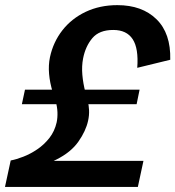

<svg xmlns="http://www.w3.org/2000/svg" viewBox="-46 -735 690 755"><path d="M-26.4 0 -3.9 -104Q17.6 -107.9 45.4 -118.7Q73.2 -129.4 100.3 -147.7Q127.4 -166 148.2 -192.4Q168.9 -218.8 176.8 -253.9Q180.7 -272.5 179.9 -293.7Q179.2 -314.9 172.4 -338.9L161.1 -373.5Q149.9 -409.7 147 -444.3Q144 -479 150.4 -509.8Q163.1 -569.3 199.2 -615.7Q235.4 -662.1 291 -688.5Q346.7 -714.8 415.5 -714.8Q512.7 -714.8 569.3 -659.4Q626 -604 623.5 -500L493.7 -468.3Q499.5 -544.4 475.8 -580.8Q452.1 -617.2 399.4 -617.2Q344.2 -617.2 317.1 -585Q290 -552.7 280.8 -505.4Q274.9 -475.1 277.8 -440.9Q280.8 -406.7 290 -371.6L299.3 -336.4Q303.2 -321.3 304.2 -301.5Q305.2 -281.7 300.3 -259.8Q291.5 -219.7 262.2 -178Q232.9 -136.2 175.3 -107.4L118.7 -80.1L106.4 -102.5H518.1L496.1 0ZM40 -325.2 52.2 -382.3H502.9L491.2 -325.2Z"/></svg>

Font: Schibsted Grotesk SemiBold
Style: Italic
Weight: 600
Italic angle: -12°
Designer: Bakken & Baeck AS, Henrik Kongsvoll
Foundry: Schibsted ASA
Version: Version 1.100;gftools[0.9.25]